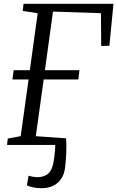

<svg xmlns="http://www.w3.org/2000/svg" viewBox="-20 -763 618 1011"><path d="M200.5 228Q176 228 155 223.8Q134 219.5 121.5 213L130.5 162Q140.5 165.5 154 167.8Q167.5 170 175 170Q212 170 233.2 151.8Q254.5 133.5 262.5 88Q264.5 77 266.5 59.8Q268.5 42.5 269.8 25.8Q271 9 271 0H17L21 -33.5L89 -46L130.5 -344.5H45.5L52 -393.5H137L178.5 -693.5L99.5 -705.5L104 -743H577.5L556 -522L513 -521L511.5 -693.5L259 -702L216.5 -393.5H398.5L392.5 -344.5H210L168.5 -46L328 -34.5Q330.5 -3 329 38.5Q327.5 80 323 117.5Q318.5 155.5 301.2 180Q284 204.5 257.8 216.2Q231.5 228 200.5 228Z"/></svg>

Font: Merriweather 28pt Light
Style: Italic
Weight: 300
Italic angle: -7.8°
Version: Version 2.101